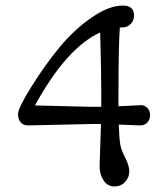

<svg xmlns="http://www.w3.org/2000/svg" viewBox="-20 -666 606 692"><path d="M308 -219 81 -214Q65 -214 55 -224.5Q45 -235 45 -255.5Q45 -276 93.5 -354Q142 -432 195 -496Q248 -560 310.5 -603Q373 -646 423 -646Q463 -646 463 -610Q463 -592 451 -579.5Q439 -567 420 -567H412Q407 -504 407 -331V-283Q479 -287 490 -287Q501 -287 511 -277Q521 -267 521 -251Q521 -235 511 -224.5Q501 -214 485 -214L408 -217Q410 -165 413.5 -145Q417 -125 431.5 -97Q446 -69 446 -48Q446 -27 431 -10.5Q416 6 392 6Q368 6 353.5 -15.5Q339 -37 339 -67L344 -219ZM106 -286 308 -281H345V-331Q345 -409 341 -549Q220 -494 106 -286Z"/></svg>

Font: Macondo
Style: Regular
Weight: 400
Version: Version 2.001